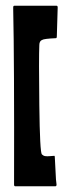

<svg xmlns="http://www.w3.org/2000/svg" viewBox="-20 -649 245 669"><path d="M177 -629Q181 -629 181 -623Q180 -584 178 -522Q178 -516 175 -516Q132 -514 128 -510Q127 -510 127 -510Q117 -506 117 -492Q115 -448 117 -282.5Q119 -117 126 -111Q131 -106 137.5 -105Q144 -104 155 -105Q166 -106 168 -106Q171 -107 171 -101Q173 -64 175 -24Q176 -12 177 -6Q177 0 173 0H33Q29 0 29 -6Q30 -436 26 -617Q26 -618 26 -620Q26 -622 26 -623Q26 -629 30 -629Z"/></svg>

Font: Cubao Free Narrow
Style: Narrow
Weight: 400
Width: 3
Designer: Aaron Amar
Version: Version 001.001